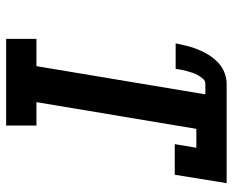

<svg xmlns="http://www.w3.org/2000/svg" viewBox="-88 -688 775 640"><g transform="rotate(90 300.0 -367.5)"><path d="M109 0V-101H200L294 -664H259Q249 -664 242 -656Q235 -648 230 -639Q225 -630 222 -621Q219 -612 216.5 -602.5Q214 -593 212 -583.5Q210 -574 209 -565H124Q128 -584 132.5 -602.5Q137 -621 144.5 -639.5Q152 -658 162.5 -675Q173 -692 187.5 -706Q202 -720 221 -727.5Q240 -735 259 -735H590L562 -562H460L472 -634H409L320 -101H398V0Z"/></g></svg>

Font: Iosevka Curly Slab ExObl
Style: Bold
Weight: 700
Width: 7
Italic angle: -9°
Monospace: yes
Designer: Belleve Invis
Foundry: Belleve Invis
Version: Version 11.0.0; ttfautohint (v1.8.3)